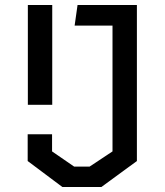

<svg xmlns="http://www.w3.org/2000/svg" viewBox="-20 -750 660 770"><path d="M91.7 -730H189.5V-329.7H91.7ZM91 -104.2V-211.5H188.8V-142.8L277.5 -81.8H339.2L431.2 -142.8V-730H529V-104.2L386.5 0H230.2ZM291 -730H489.8V-647.3H279.3Z"/></svg>

Font: Monaspace Krypton Var
Style: Regular
Weight: 400
Designer: Riley Cran and the Lettermatic Team
Version: Version 1.101 (Monaspace Krypton Var)